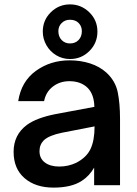

<svg xmlns="http://www.w3.org/2000/svg" viewBox="-20 -844 626 875"><path d="M42 -152Q42 -230 103 -275Q147 -307 233 -324L410 -357Q409 -413 380 -443Q349 -474 296 -474Q253 -474 221 -449.5Q189 -425 181 -383H63Q77 -473 143.5 -521Q210 -569 297 -569Q347 -569 390.5 -555Q434 -541 465 -513Q506 -475 516.5 -424Q527 -373 527 -303V0H409V-80Q387 -42 353 -20Q306 11 224 11Q142 11 92 -32Q42 -75 42 -152ZM327 -102Q374 -126 392.5 -165Q411 -204 411 -268L262 -239Q204 -227 180 -205Q160 -185 160 -155Q160 -122 184.5 -103.5Q209 -85 250 -85Q291 -85 327 -102ZM175 -700Q175 -752 211.5 -788Q248 -824 299 -824Q350 -824 387 -788Q424 -752 424 -700Q424 -648 387.5 -611.5Q351 -575 299 -575Q265 -575 236.5 -592Q208 -609 191.5 -638Q175 -667 175 -700ZM353 -702Q353 -724 338.5 -739Q324 -754 299 -754Q276 -754 261 -739Q246 -724 246 -702Q246 -677 261 -661.5Q276 -646 299 -646Q323 -646 338 -661.5Q353 -677 353 -702Z"/></svg>

Font: Open Sauce One SemiBold
Style: Regular
Weight: 600
Designer: Alfredo Marco Pradil
Foundry: Creative Sauce Fz LLC
Version: Version 1.477